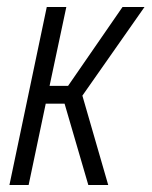

<svg xmlns="http://www.w3.org/2000/svg" viewBox="-20 -530 434 550"><path d="M7 0 114 -510H170L122 -284H175L331 -510H394L216 -256L290 0H233L165 -233H111L62 0Z"/></svg>

Font: Saira Condensed Light
Style: Italic
Weight: 300
Width: 3
Italic angle: -12°
Designer: Hector Gatti with collaboration of the Omnibus-Type team
Foundry: Omnibus-Type
Version: Version 1.101